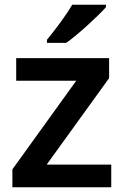

<svg xmlns="http://www.w3.org/2000/svg" viewBox="-20 -786 520 806"><path d="M425 -756V-766H283C257 -721 208 -656 177 -619V-606H258C308 -641 392 -719 425 -756ZM447 0V-95H176L438 -458V-542H48V-447H300L32 -75V0Z"/></svg>

Font: Noto Sans New Tai Lue Semibold
Style: Regular
Weight: 600
Designer: Monotype Design Team
Foundry: Monotype Imaging Inc.
Version: Version 2.004